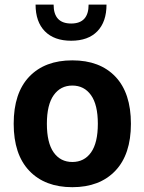

<svg xmlns="http://www.w3.org/2000/svg" viewBox="-20 -796 618 822"><path d="M289.6 -537.6Q407.7 -537.6 474.1 -467.8Q540.5 -397.9 540.5 -266.1Q540.5 -134.8 473.6 -64.7Q406.7 5.4 289.6 5.4Q172.4 5.4 105.5 -64.7Q38.6 -134.8 38.6 -266.1Q38.6 -397.9 105.2 -467.8Q171.9 -537.6 289.6 -537.6ZM289.6 -429.7Q239.3 -429.7 210 -388.7Q180.7 -347.7 180.7 -266.1Q180.7 -184.6 209.7 -143.6Q238.8 -102.5 289.6 -102.5Q340.8 -102.5 369.9 -143.6Q398.9 -184.6 398.9 -266.1Q398.9 -347.7 369.6 -388.7Q340.3 -429.7 289.6 -429.7ZM436 -776.4Q436 -702.6 396.7 -662.1Q357.4 -621.6 284.7 -621.6Q211.9 -621.6 172.1 -662.1Q132.3 -702.6 132.3 -776.4H209.5Q209.5 -695.3 284.7 -695.3Q359.4 -695.3 359.4 -776.4Z"/></svg>

Font: Estedad-FD Bold
Style: Regular
Weight: 700
Designer: Amin Abedi
Version: Version 7.3